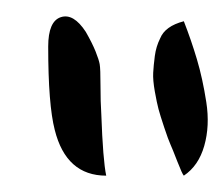

<svg xmlns="http://www.w3.org/2000/svg" viewBox="-20 -694 274 235"><path d="M85 -655Q93 -641 97 -631Q101 -621 102 -615.5Q103 -610 103 -589.5Q103 -569 104 -554Q106 -498 110 -479Q61 -479 47 -535Q39 -566 39 -637Q39 -668 54.5 -673Q70 -678 85 -655ZM176 -647Q182 -662 205 -668Q214 -645 221 -621.5Q228 -598 232.5 -569Q237 -540 230 -515.5Q223 -491 205 -479Q203 -481 197 -496.5Q191 -512 188.5 -517.5Q186 -523 181 -538Q176 -553 174 -560.5Q172 -568 169.5 -582Q167 -596 167.5 -605Q168 -614 169.5 -625.5Q171 -637 176 -647Z"/></svg>

Font: Long Cang
Style: Regular
Weight: 400
Designer: ZhongQi
Foundry: ZhongQi
Version: Version 2.001